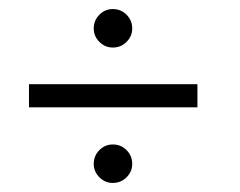

<svg xmlns="http://www.w3.org/2000/svg" viewBox="-20 -505 530 424"><path d="M229 -485Q247 -485 259.5 -472.5Q272 -460 272 -442Q272 -425 259.5 -412.5Q247 -400 229 -400Q212 -400 199.5 -412.5Q187 -425 187 -442Q187 -460 199.5 -472.5Q212 -485 229 -485ZM416 -268H44V-319H416ZM229 -186Q247 -186 259.5 -173.5Q272 -161 272 -143Q272 -126 259.5 -113.5Q247 -101 229 -101Q212 -101 199.5 -113.5Q187 -126 187 -143Q187 -161 199.5 -173.5Q212 -186 229 -186Z"/></svg>

Font: Bellota
Style: Regular
Weight: 400
Designer: Kemie Guaida
Foundry: Kemie Guaida
Version: Version 1.000;PS 002.000;hotconv 1.0.70;makeotf.lib2.5.58329